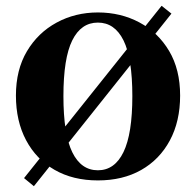

<svg xmlns="http://www.w3.org/2000/svg" viewBox="-20 -606 677 663"><path d="M572 -559 97 37 63 9 538 -586ZM318 17Q232 17 168.5 -19.5Q105 -56 70 -122Q35 -188 35 -276Q35 -365 73 -429Q111 -493 175.5 -528Q240 -563 318 -563Q397 -563 461.5 -528.5Q526 -494 564 -430Q602 -366 602 -276Q602 -187 566.5 -121Q531 -55 467.5 -19Q404 17 318 17ZM318 -18Q376 -18 406.5 -81Q437 -144 437 -274Q437 -405 406.5 -466.5Q376 -528 318 -528Q260 -528 229.5 -466.5Q199 -405 199 -274Q199 -143 229.5 -80.5Q260 -18 318 -18Z"/></svg>

Font: Noto Serif SC ExtraLight Black
Style: Regular
Weight: 900
Version: Version 2.002-H1;hotconv 1.1.0;makeotfexe 2.6.0